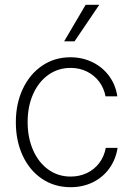

<svg xmlns="http://www.w3.org/2000/svg" viewBox="-20 -780 561 811"><path d="M46.9 -263.7Q46.9 -341.8 76.2 -404.3Q105.5 -466.8 158 -502.4Q210.4 -538.1 277.3 -538.1Q328.1 -538.1 370.6 -517.3Q413.1 -496.6 440.7 -459.2Q468.3 -421.9 475.6 -373H425.8Q419.4 -407.2 399.2 -434.6Q378.9 -461.9 347.7 -477.5Q316.4 -493.2 278.3 -493.2Q225.6 -493.2 184.3 -463.9Q143.1 -434.6 119.9 -382.6Q96.7 -330.6 96.7 -264.6Q96.7 -198.7 119.6 -146.2Q142.6 -93.8 183.8 -64Q225.1 -34.2 278.3 -34.2Q315.9 -34.2 347.2 -49.1Q378.4 -64 399.2 -91.3Q419.9 -118.7 426.8 -155.3H476.6Q469.2 -106.9 442.1 -69.1Q415 -31.2 372.6 -10.3Q330.1 10.7 278.3 10.7Q210 10.7 157.5 -24.7Q105 -60.1 75.9 -122.6Q46.9 -185.1 46.9 -263.7ZM341.8 -759.8H399.4L294.9 -605.5H251Z"/></svg>

Font: Pretendard JP ExtraLight
Style: Regular
Weight: 200
Designer: Base glyphs from Inter by Rasmus Andersson; Hangeul glyphs from Noto Sans CJK(Source Han Sans) by Jang Soo-young and Kan
Foundry: Kil Hyung-jin
Version: Version 1.309